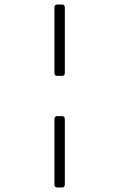

<svg xmlns="http://www.w3.org/2000/svg" viewBox="-20 -701 528 850"><path d="M221 -668Q221 -681 234 -681H254Q267 -681 267 -668V-378Q267 -365 254 -365H234Q221 -365 221 -378ZM221 -173Q221 -187 234 -187H254Q267 -187 267 -173V116Q267 129 254 129H234Q221 129 221 116Z"/></svg>

Font: Young Serif Light
Style: Regular
Weight: 300
Designer: Bastien Sozeau
Foundry: NBR — Bastien Sozeau
Version: Version 5.001